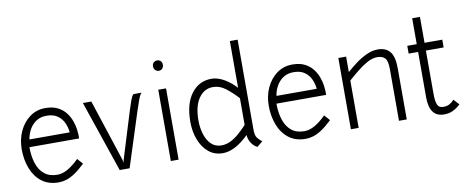

<svg xmlns="http://www.w3.org/2000/svg" viewBox="-69 -1133 3554 1459"><g transform="rotate(-10 1707.5 -404.0)"><path d="M284 12Q206 12 154 -28.2Q102 -68.5 76 -135.8Q50 -203 50 -284Q50 -359.5 79.2 -422.8Q108.5 -486 160.5 -524Q212.5 -562 280 -562Q339.5 -562 378.5 -541Q417.5 -520 440.8 -488Q464 -456 475.5 -421.5Q487 -387 490.5 -359.2Q494 -331.5 494 -320V-290H110.5Q110.5 -218.5 128.8 -163.8Q147 -109 185.2 -78Q223.5 -47 284 -47Q323 -47 363.8 -69.8Q404.5 -92.5 452 -139L490 -96Q444 -52.5 408.5 -29.2Q373 -6 343 3Q313 12 284 12ZM121 -348H431.5Q428.5 -386 412.5 -421.5Q396.5 -457 364.2 -480Q332 -503 280 -503Q231.5 -503 198 -480Q164.5 -457 145.5 -421.5Q126.5 -386 121 -348Z M756 0 569 -550H634L788.5 -78.5Q790 -73.5 792 -65.5Q794 -57.5 795 -49Q796 -57.5 798 -65.8Q800 -74 801.5 -79L912 -437.5Q926.5 -483.5 936.8 -511.2Q947 -539 959.5 -550H1022Q1009 -539 995.5 -502.2Q982 -465.5 967.5 -421L832.5 0Z M1181 -691Q1164.5 -691 1153.2 -702.2Q1142 -713.5 1142 -732Q1142 -750 1153.2 -760.5Q1164.5 -771 1181 -771Q1196 -771 1207 -760.5Q1218 -750 1218 -732Q1218 -713.5 1207 -702.2Q1196 -691 1181 -691ZM1150.5 0V-550H1210.5V0Z M1817.5 8.5Q1790 -4 1771.8 -32.5Q1753.5 -61 1751.5 -94.5Q1694 -39 1645 -14.5Q1596 10 1552.5 10Q1486.5 10 1441 -28.5Q1395.5 -67 1371.8 -130Q1348 -193 1348 -266Q1348 -406.5 1407 -484.2Q1466 -562 1562.5 -562Q1608.5 -562 1658.5 -533.8Q1708.5 -505.5 1750.5 -459V-820H1810.5V-127Q1810.5 -80 1825.8 -60.8Q1841 -41.5 1861 -27ZM1551.5 -50Q1589.5 -50 1624.2 -68Q1659 -86 1690.8 -114.2Q1722.5 -142.5 1750.5 -173V-379Q1705 -428.5 1659.8 -463.2Q1614.5 -498 1562.5 -498Q1494 -498 1452.2 -436.8Q1410.5 -375.5 1410.5 -266Q1410.5 -211 1425.5 -161.5Q1440.5 -112 1471.8 -81Q1503 -50 1551.5 -50Z M2190 12Q2112 12 2060 -28.2Q2008 -68.5 1982 -135.8Q1956 -203 1956 -284Q1956 -359.5 1985.2 -422.8Q2014.5 -486 2066.5 -524Q2118.5 -562 2186 -562Q2245.5 -562 2284.5 -541Q2323.5 -520 2346.8 -488Q2370 -456 2381.5 -421.5Q2393 -387 2396.5 -359.2Q2400 -331.5 2400 -320V-290H2016.5Q2016.5 -218.5 2034.8 -163.8Q2053 -109 2091.2 -78Q2129.5 -47 2190 -47Q2229 -47 2269.8 -69.8Q2310.5 -92.5 2358 -139L2396 -96Q2350 -52.5 2314.5 -29.2Q2279 -6 2249 3Q2219 12 2190 12ZM2027 -348H2337.5Q2334.5 -386 2318.5 -421.5Q2302.5 -457 2270.2 -480Q2238 -503 2186 -503Q2137.5 -503 2104 -480Q2070.5 -457 2051.5 -421.5Q2032.5 -386 2027 -348Z M2540 0V-550H2600V-430.5Q2634 -461.5 2675 -491.8Q2716 -522 2759.5 -542Q2803 -562 2845 -562Q2907.5 -562 2939.2 -523.2Q2971 -484.5 2971 -395V0H2911V-400Q2911 -462.5 2891 -483.8Q2871 -505 2831 -505Q2795 -505 2755.8 -483.8Q2716.5 -462.5 2676.8 -430.5Q2637 -398.5 2600 -365.5V0Z M3257 12Q3145 12 3145 -141V-490H3072V-550H3145V-750H3205V-550H3342V-490H3205V-156Q3205 -101.5 3216 -73.5Q3227 -45.5 3262 -45.5Q3289 -45.5 3307.5 -55Q3326 -64.5 3346 -85.5L3385 -43Q3355 -16 3326 -2Q3297 12 3257 12Z"/></g></svg>

Font: Junction Light
Style: Regular
Weight: 300
Designer: Caroline Hadilaksono
Foundry: Caroline Hadilaksono, Tyler Finck, The League of Moveable Type
Version: Version 2.000; ttfautohint (v1.8.3)